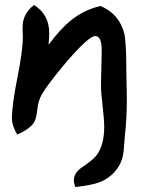

<svg xmlns="http://www.w3.org/2000/svg" viewBox="-20 -485 578 772"><path d="M384 -461Q460 -429 480 -349Q488 -313 488 -195Q488 -177 489 -142.5Q490 -108 490 -91Q490 -4 482 62Q479 93 477 124Q473 158 458 183Q430 228 382 247Q349 260 283 267Q277 252 277 240Q277 211 308 189Q355 157 367 141Q399 100 399 25Q399 -3 392.5 -59Q386 -115 386 -143Q386 -166 387.5 -212.5Q389 -259 389 -282Q389 -340 363 -340Q337 -340 249 -238Q171 -146 148 -105Q134 -81 130 -44.5Q126 -8 117 7Q100 34 49 56Q28 19 28 -7Q28 -63 50 -173Q72 -283 72 -339Q72 -345 71 -358Q71 -370 71 -377Q71 -430 117 -465Q178 -426 178 -352Q178 -333 175 -305Q224 -370 265 -403Q319 -446 384 -461Z"/></svg>

Font: Wortlaut AH
Style: SemiBold
Weight: 600
Designer: Andreas Höfeld
Foundry: Fontgrube AH
Version: Version 2.59